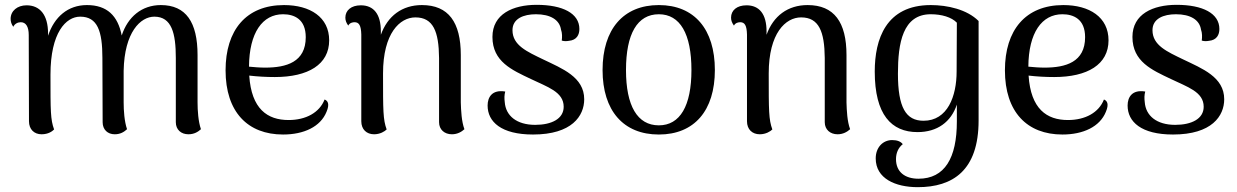

<svg xmlns="http://www.w3.org/2000/svg" viewBox="-20 -544 5123 795"><path d="M798 -120V-316C798 -452 750 -523 646 -523C567 -523 509 -474 484 -397C468 -479 423 -523 340 -523C261 -523 205 -474 179 -396V-405C179 -483 145 -522 90 -522C52 -522 24 -499 24 -466C24 -455 27 -444 35 -433C41 -446 54 -452 66 -452C87 -452 99 -434 99 -399L100 -42C100 -8 122 12 152 12C180 12 196 0 204 -8C189 -49 189 -84 189 -235C189 -409 253 -475 312 -475C384 -475 404 -415 404 -304L405 -38C405 -7 426 12 455 12C479 12 494 2 506 -9C495 -41 492 -86 492 -120V-251C495 -411 562 -475 619 -475C691 -475 708 -406 708 -304V-38C708 -7 730 12 760 12C784 12 800 2 812 -9C801 -41 798 -86 798 -120Z M1324 -132C1303 -78 1247 -47 1175 -47C1087 -47 1021 -93 1012 -231C1047 -227 1082 -225 1118 -225C1256 -225 1343 -277 1343 -377C1343 -473 1264 -523 1156 -523C999 -523 914 -419 914 -253C914 -80 1006 13 1152 13C1238 13 1307 -19 1332 -81C1346 -114 1337 -127 1324 -132ZM1152 -485C1198 -485 1246 -465 1246 -390C1246 -287 1166 -264 1078 -264C1055 -264 1032 -266 1011 -268C1012 -409 1067 -485 1152 -485Z M1888 -120V-316C1888 -452 1837 -523 1727 -523C1645 -523 1585 -478 1557 -400V-414C1557 -486 1527 -522 1474 -522C1434 -522 1410 -501 1410 -471C1410 -459 1414 -449 1422 -438C1428 -450 1441 -452 1448 -452C1467 -452 1475 -438 1476 -401V-42C1476 -8 1498 12 1529 12C1554 12 1573 0 1581 -8C1566 -49 1566 -85 1566 -240C1566 -407 1636 -472 1700 -472C1774 -472 1797 -413 1798 -304V-38C1798 -7 1821 12 1851 12C1874 12 1891 2 1903 -9C1891 -41 1889 -86 1888 -120Z M2187 13C2348 13 2399 -64 2399 -133C2399 -225 2308 -260 2229 -298C2163 -330 2102 -356 2102 -419C2102 -467 2148 -485 2199 -485C2259 -485 2297 -462 2303 -421C2308 -408 2308 -390 2306 -376C2316 -373 2325 -373 2336 -375C2368 -378 2379 -400 2379 -424C2379 -488 2311 -524 2202 -524C2104 -524 2019 -486 2019 -391C2019 -289 2100 -254 2178 -217C2246 -184 2314 -164 2314 -102C2314 -52 2264 -27 2196 -27C2119 -27 2074 -65 2070 -121C2068 -137 2068 -150 2072 -165C2017 -174 1999 -141 1999 -107C1999 -40 2055 13 2187 13Z M2708 13C2855 13 2940 -86 2940 -254C2940 -423 2855 -523 2708 -523C2561 -523 2475 -423 2475 -254C2475 -86 2561 13 2708 13ZM2708 -25C2619 -25 2572 -106 2572 -254C2572 -404 2619 -485 2708 -485C2796 -485 2843 -404 2843 -254C2843 -106 2796 -25 2708 -25Z M3485 -120V-316C3485 -452 3434 -523 3324 -523C3242 -523 3182 -478 3154 -400V-414C3154 -486 3124 -522 3071 -522C3031 -522 3007 -501 3007 -471C3007 -459 3011 -449 3019 -438C3025 -450 3038 -452 3045 -452C3064 -452 3072 -438 3073 -401V-42C3073 -8 3095 12 3126 12C3151 12 3170 0 3178 -8C3163 -49 3163 -85 3163 -240C3163 -407 3233 -472 3297 -472C3371 -472 3394 -413 3395 -304V-38C3395 -7 3418 12 3448 12C3471 12 3488 2 3500 -9C3488 -41 3486 -86 3485 -120Z M3780 231C3925 231 4032 162 4032 -45V-457C3984 -505 3903 -523 3834 -523C3648 -523 3602 -381 3602 -248C3602 -69 3671 3 3779 3C3861 3 3918 -39 3942 -111V-41C3942 110 3892 196 3783 196C3727 196 3690 168 3690 115C3690 90 3699 68 3718 53C3710 42 3695 36 3674 36C3636 36 3606 66 3606 112C3606 195 3687 231 3780 231ZM3804 -44C3731 -44 3698 -99 3698 -239C3698 -366 3718 -485 3834 -485C3879 -485 3920 -473 3942 -450L3941 -248C3941 -146 3904 -44 3804 -44Z M4551 -132C4530 -78 4474 -47 4402 -47C4314 -47 4248 -93 4239 -231C4274 -227 4309 -225 4345 -225C4483 -225 4570 -277 4570 -377C4570 -473 4491 -523 4383 -523C4226 -523 4141 -419 4141 -253C4141 -80 4233 13 4379 13C4465 13 4534 -19 4559 -81C4573 -114 4564 -127 4551 -132ZM4379 -485C4425 -485 4473 -465 4473 -390C4473 -287 4393 -264 4305 -264C4282 -264 4259 -266 4238 -268C4239 -409 4294 -485 4379 -485Z M4837 13C4998 13 5049 -64 5049 -133C5049 -225 4958 -260 4879 -298C4813 -330 4752 -356 4752 -419C4752 -467 4798 -485 4849 -485C4909 -485 4947 -462 4953 -421C4958 -408 4958 -390 4956 -376C4966 -373 4975 -373 4986 -375C5018 -378 5029 -400 5029 -424C5029 -488 4961 -524 4852 -524C4754 -524 4669 -486 4669 -391C4669 -289 4750 -254 4828 -217C4896 -184 4964 -164 4964 -102C4964 -52 4914 -27 4846 -27C4769 -27 4724 -65 4720 -121C4718 -137 4718 -150 4722 -165C4667 -174 4649 -141 4649 -107C4649 -40 4705 13 4837 13Z"/></svg>

Font: Arima Koshi Medium
Style: Regular
Weight: 500
Designer: Joana Correia and Natanael Gama
Foundry: NDISCOVER
Version: Version 1.019;PS 001.019;hotconv 1.0.88;makeotf.lib2.5.64775